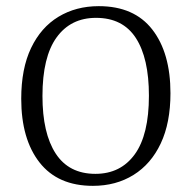

<svg xmlns="http://www.w3.org/2000/svg" viewBox="-20 -596 623 624"><path d="M282 8Q168 8 108.5 -68Q49 -144 49 -275Q49 -373 81 -440Q113 -507 170 -541.5Q227 -576 301 -576Q416 -576 475 -500Q534 -424 534 -293Q534 -197 502.5 -130Q471 -63 414 -27.5Q357 8 282 8ZM292 -538Q210 -538 164 -474.5Q118 -411 118 -284Q118 -163 161 -97Q204 -31 290 -31Q372 -31 418 -94.5Q464 -158 464 -285Q464 -407 421.5 -472.5Q379 -538 292 -538Z"/></svg>

Font: Yrsa Light
Style: Regular
Weight: 300
Designer: Anna Giedrys (Yrsa+Rasa design), David Brezina (Yrsa art-direction, Rasa art-direction, design)
Foundry: Rosetta Type Foundry
Version: Version 2.004